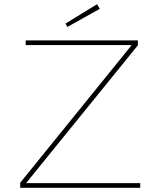

<svg xmlns="http://www.w3.org/2000/svg" viewBox="-20 -892 764 912"><path d="M76 0V-24L617 -692L623 -678H102V-700H635V-677L94 -10L93 -22H646V0ZM300 -764 291 -780 441 -872 454 -850Z"/></svg>

Font: Lexend Exa Thin
Style: Regular
Weight: 250
Designer: Bonnie Shaver-Troup, Thomas Jockin
Foundry: Lexend
Version: Version 1.007